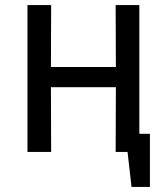

<svg xmlns="http://www.w3.org/2000/svg" viewBox="-20 -603 643 762"><path d="M502 139 478 -72H575V139ZM89 0V-583H183L182 -293L183 0ZM439 0 440 -289 439 -583H533V0ZM108 -257V-337H512V-257Z"/></svg>

Font: Ruda Medium
Style: Regular
Weight: 500
Version: Version 2.001